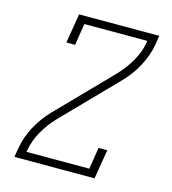

<svg xmlns="http://www.w3.org/2000/svg" viewBox="-109 -825 819 914"><g transform="rotate(15 300.0 -367.5)"><path d="M46 0 54 -46Q63 -101 91.5 -154Q120 -207 162 -250L417 -512Q417 -512 417 -512Q417 -512 417 -512Q453 -550 479 -595.5Q505 -641 513 -689L514 -697H204L187 -590H144L168 -735H563L556 -689Q546 -634 517.5 -581Q489 -528 447 -485L192 -223Q192 -223 192 -223Q192 -223 192 -223Q156 -185 130.5 -139.5Q105 -94 97 -46L95 -38H405L422 -145H465L441 0Z"/></g></svg>

Font: Iosevka Curly Slab XLtEx
Style: Italic
Weight: 200
Width: 7
Italic angle: -9°
Monospace: yes
Designer: Belleve Invis
Foundry: Belleve Invis
Version: Version 11.1.0; ttfautohint (v1.8.3)